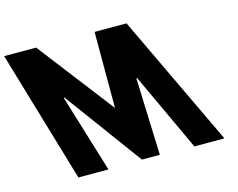

<svg xmlns="http://www.w3.org/2000/svg" viewBox="-296 -993 1438 1161"><g transform="rotate(-15 423.5 -412.5)"><path d="M785 0H973L581.2 -825H381.2L381.5 -349L15.2 -825H-184.8L59 0H247L97.6 -489H102.6L458.1 -5H570.1L552.6 -489H557.6Z"/></g></svg>

Font: Hussar
Style: BdOpOblFour
Weight: 700
Foundry: Cannot Into Space Fonts
Version: Version 2.00